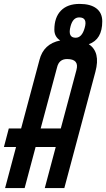

<svg xmlns="http://www.w3.org/2000/svg" viewBox="-80 -962 543 982"><path d="M374 -736Q435 -696 408 -595L249 0H149L205 -210H102L46 0H-54L2 -210H-60L-35 -305H28L122 -656Q143 -738 228 -755Q198 -774 198 -810Q198 -873 231.5 -907.5Q265 -942 327 -942Q383 -942 413 -919Q443 -896 443 -853Q443 -760 374 -736ZM281 -828Q265 -769 307 -769Q339 -769 353 -819Q369 -873 325 -873Q293 -873 281 -828ZM311 -604Q326 -660 263 -660Q222 -660 212 -618L128 -305H231Z"/></svg>

Font: Air America
Style: Regular
Weight: 400
Designer: William G. Sherman
Foundry: Aaron Bell – Saja Typeworks
Version: Version 1.100;PS 001.100;hotconv 1.0.88;makeotf.lib2.5.64775